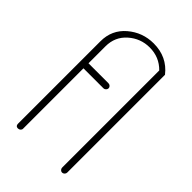

<svg xmlns="http://www.w3.org/2000/svg" viewBox="-228 -856 944 944"><g transform="rotate(45 243.5 -384.0)"><path d="M375 -693Q329 -740 262 -740Q199 -740 151.5 -698Q104 -656 104 -590V-472H243Q250 -472 255.5 -467Q261 -462 261 -455Q261 -448 255.5 -442.5Q250 -437 243 -437H104V-17Q104 -10 98.5 -5Q93 0 85 0Q69 0 69 -17V-590Q69 -669 127 -718.5Q185 -768 262 -768Q355 -768 410 -698V-18Q410 -11 404.5 -5.5Q399 0 392 0Q385 0 380 -5.5Q375 -11 375 -18Z"/></g></svg>

Font: Dosis
Style: ExtraLight
Weight: 250
Designer: Edgar Tolentino, Pablo Impallari, Igino Marini
Foundry: Edgar Tolentino, Pablo Impallari, Igino Marini
Version: Version 1.007